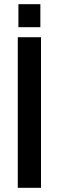

<svg xmlns="http://www.w3.org/2000/svg" viewBox="-20 -898 281 918"><path d="M65 0H176V-720H65ZM68 -768H173V-878H68Z"/></svg>

Font: Aspekta 500
Style: Regular
Weight: 500
Designer: Ivo Dolenc
Version: Version 2.100